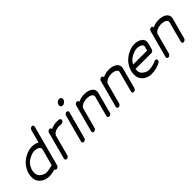

<svg xmlns="http://www.w3.org/2000/svg" viewBox="214 -1925 3082 3082"><g transform="rotate(-45 1754.5 -384.5)"><path d="M179.4 -402.3Q225.8 -460.2 303 -499.4Q380.1 -538.6 450.9 -538.6Q487.5 -538.6 519.9 -530.2Q552.2 -521.7 574.2 -506.3L634.3 -730.7Q638.4 -746.6 653 -757.9Q667.5 -769.3 683.1 -769.3Q698.7 -769.3 707 -757.9Q715.3 -746.6 711.2 -730.7L537.1 -80.8L536.1 -77.6L525.4 -37.4Q521.5 -22 507.1 -11Q492.7 0 476.8 0Q465.3 0 457.6 -6.5Q450 -12.9 448 -22.5Q378.7 0 306.6 0Q259.8 0 217.8 -18.1Q175.8 -36.1 147.1 -67.3Q118.4 -98.4 108.2 -136.2Q100.8 -163.8 101.6 -200.8Q102.3 -237.8 110.6 -269.3Q118.9 -300.8 138.1 -337.8Q157.2 -374.8 179.4 -402.3ZM186 -171.4Q193.4 -146.7 216.4 -124.6Q239.5 -102.5 269.5 -89.7Q299.6 -76.9 327.4 -76.9Q357.4 -76.9 398.3 -84.7Q439.2 -92.5 466.1 -102.8L542.7 -388.9Q545.9 -400.4 540.6 -412.8Q535.4 -425.3 522.6 -436.3Q509.8 -447.3 485.7 -454.3Q461.7 -461.4 430.4 -461.4Q387.5 -461.4 328.4 -432.9Q269.3 -404.3 238.3 -366.9Q224.9 -350.3 208.7 -319.5Q192.6 -288.6 187.5 -269.3Q182.4 -250 181.9 -218.9Q181.4 -187.7 186 -171.4Z M803.7 -501.5Q807.6 -516.6 821.9 -527.6Q836.2 -538.6 852.1 -538.6Q866.5 -538.6 874.5 -529.2Q882.6 -519.8 881.3 -506.1Q945.1 -538.6 1013.4 -538.6Q1045.9 -538.6 1059.3 -536.6Q1066.2 -535.6 1072.1 -533.8Q1078.1 -532 1084 -528.4Q1089.8 -524.9 1092.7 -519.9Q1095.5 -514.9 1096.3 -507.6Q1097.2 -500.2 1092.8 -491Q1087.2 -477.3 1077.5 -469.4Q1067.9 -461.4 1055.5 -459.6Q1043.2 -457.8 1033 -457.9Q1022.7 -458 1010.1 -459.7Q997.6 -461.4 992.9 -461.4Q964.8 -461.4 938.7 -454.2Q912.6 -447 894.7 -436Q876.7 -425 865 -412.4Q853.3 -399.7 850.1 -388.2L755.9 -36.6Q751.7 -21.5 737.5 -10.7Q723.4 0 707.8 0Q691.9 0 683.6 -10.9Q675.3 -21.7 679.2 -36.9Z M1192.1 -501.5Q1196 -516.6 1210.3 -527.6Q1224.6 -538.6 1240.5 -538.6Q1256.1 -538.6 1264.6 -527.6Q1273.2 -516.6 1269 -501.5L1144.5 -36.9Q1140.6 -21.7 1126.3 -10.9Q1112.1 0 1096.2 0Q1080.3 0 1072 -10.9Q1063.7 -21.7 1067.6 -36.9ZM1316.7 -670.7Q1295.2 -653.8 1271.2 -653.8Q1247.3 -653.8 1235 -670.7Q1222.7 -687.5 1229 -711.4Q1235.4 -735.4 1256.8 -752.3Q1278.3 -769.3 1302.2 -769.3Q1326.2 -769.3 1338.5 -752.3Q1350.8 -735.4 1344.5 -711.4Q1338.1 -687.5 1316.7 -670.7Z M1721.2 -36.9Q1717.3 -21.7 1703 -10.9Q1688.7 0 1672.9 0Q1657.2 0 1648.7 -10.7Q1640.1 -21.5 1644.3 -36.6L1738.5 -388.2Q1741.7 -399.9 1736.5 -412.4Q1731.2 -424.8 1718.3 -435.9Q1705.3 -447 1680.5 -454.2Q1655.8 -461.4 1623.5 -461.4Q1591.3 -461.4 1562.7 -454.2Q1534.2 -447 1515.3 -435.9Q1496.3 -424.8 1484.4 -412.4Q1472.4 -399.9 1469.2 -388.2L1375 -36.6Q1370.8 -21.5 1356.7 -10.7Q1342.5 0 1326.9 0Q1311 0 1302.7 -10.9Q1294.4 -21.7 1298.3 -36.9L1422.9 -501.5Q1426.8 -516.6 1441 -527.6Q1455.3 -538.6 1471.2 -538.6Q1485.6 -538.6 1493.7 -529.2Q1501.7 -519.8 1500.5 -506.1Q1564.2 -538.6 1644.3 -538.6Q1677.5 -538.6 1707 -532Q1736.6 -525.4 1759.8 -512.9Q1783 -500.5 1798.2 -482.4Q1813.5 -464.4 1818.4 -441.4Q1823.2 -418.5 1816.2 -390.9Z M2278.8 -36.9Q2274.9 -21.7 2260.6 -10.9Q2246.3 0 2230.5 0Q2214.8 0 2206.3 -10.7Q2197.8 -21.5 2201.9 -36.6L2296.1 -388.2Q2299.3 -399.9 2294.1 -412.4Q2288.8 -424.8 2275.9 -435.9Q2262.9 -447 2238.2 -454.2Q2213.4 -461.4 2181.2 -461.4Q2148.9 -461.4 2120.4 -454.2Q2091.8 -447 2072.9 -435.9Q2054 -424.8 2042 -412.4Q2030 -399.9 2026.9 -388.2L1932.6 -36.6Q1928.5 -21.5 1914.3 -10.7Q1900.1 0 1884.5 0Q1868.7 0 1860.4 -10.9Q1852.1 -21.7 1856 -36.9L1980.5 -501.5Q1984.4 -516.6 1998.7 -527.6Q2012.9 -538.6 2028.8 -538.6Q2043.2 -538.6 2051.3 -529.2Q2059.3 -519.8 2058.1 -506.1Q2121.8 -538.6 2201.9 -538.6Q2235.1 -538.6 2264.6 -532Q2294.2 -525.4 2317.4 -512.9Q2340.6 -500.5 2355.8 -482.4Q2371.1 -464.4 2376 -441.4Q2380.9 -418.5 2373.8 -390.9Z M2565.4 -368.9Q2551.3 -351.8 2534.4 -319.3H2850.6L2869.6 -390.4Q2872.6 -401.6 2867.3 -413.8Q2862.1 -426 2849.2 -436.8Q2836.4 -447.5 2812.4 -454.5Q2788.3 -461.4 2757.1 -461.4Q2714.1 -461.4 2655.3 -433.5Q2596.4 -405.5 2565.4 -368.9ZM2812.7 -113.5Q2828.4 -122.6 2842.8 -120Q2857.2 -117.4 2862.5 -104.5Q2868.2 -90.8 2861 -74.6Q2853.8 -58.3 2838.4 -49.6Q2798.8 -27.1 2742.1 -13.5Q2685.3 0 2633.3 0Q2586.4 0 2544.4 -18.1Q2502.4 -36.1 2473.8 -67.3Q2445.1 -98.4 2434.8 -136.2Q2427.5 -163.8 2428.2 -200.8Q2429 -237.8 2437.3 -269.3Q2445.6 -300.8 2464.7 -337.8Q2483.9 -374.8 2506.1 -402.3Q2552.5 -460.2 2629.6 -499.4Q2706.8 -538.6 2777.6 -538.6Q2818.1 -538.6 2852.9 -528.2Q2887.7 -517.8 2911.7 -499.1Q2935.8 -480.5 2945.7 -452.1Q2955.6 -423.8 2946.5 -390.4L2917 -279.3Q2913.1 -264.2 2898.7 -253.2Q2884.3 -242.2 2868.4 -242.2H2509.5Q2507.6 -222.7 2508.3 -202.6Q2509 -182.6 2512.5 -170.7Q2519.8 -146.2 2543 -124.3Q2566.2 -102.3 2596.2 -89.6Q2626.2 -76.9 2654.1 -76.9Q2690.7 -76.9 2740.1 -88.6Q2789.6 -100.3 2812.7 -113.5Z M3409.4 -36.9Q3405.5 -21.7 3391.2 -10.9Q3377 0 3361.1 0Q3345.5 0 3336.9 -10.7Q3328.4 -21.5 3332.5 -36.6L3426.8 -388.2Q3429.9 -399.9 3424.7 -412.4Q3419.4 -424.8 3406.5 -435.9Q3393.6 -447 3368.8 -454.2Q3344 -461.4 3311.8 -461.4Q3279.5 -461.4 3251 -454.2Q3222.4 -447 3203.5 -435.9Q3184.6 -424.8 3172.6 -412.4Q3160.6 -399.9 3157.5 -388.2L3063.2 -36.6Q3059.1 -21.5 3044.9 -10.7Q3030.8 0 3015.1 0Q2999.3 0 2991 -10.9Q2982.7 -21.7 2986.6 -36.9L3111.1 -501.5Q3115 -516.6 3129.3 -527.6Q3143.6 -538.6 3159.4 -538.6Q3173.8 -538.6 3181.9 -529.2Q3189.9 -519.8 3188.7 -506.1Q3252.4 -538.6 3332.5 -538.6Q3365.7 -538.6 3395.3 -532Q3424.8 -525.4 3448 -512.9Q3471.2 -500.5 3486.5 -482.4Q3501.7 -464.4 3506.6 -441.4Q3511.5 -418.5 3504.4 -390.9Z"/></g></svg>

Font: Tecnico
Style: GruesoInclinado
Weight: 700
Italic angle: -15°
Version: Version 1.3